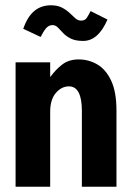

<svg xmlns="http://www.w3.org/2000/svg" viewBox="-20 -707 490 727"><path d="M39 0V-471H170V-415Q191 -444 216 -463Q241 -482 278 -482Q316 -482 348.5 -463Q381 -444 401 -401.5Q421 -359 421 -288V0H290V-287Q290 -380 241 -380Q213 -380 191.5 -355Q170 -330 170 -284V0ZM323 -665 387 -633Q352 -552 295 -552Q266 -552 248 -561Q230 -570 219 -582Q208 -594 199 -603Q190 -612 179 -612Q164 -612 153.5 -599Q143 -586 134 -567L68 -598Q84 -644 110 -665.5Q136 -687 173 -687Q198 -687 215 -678Q232 -669 243.5 -658Q255 -647 265 -638Q275 -629 287 -629Q302 -629 309 -640Q316 -651 323 -665Z"/></svg>

Font: Inconsolata SemiCondensed Black
Style: Regular
Weight: 900
Width: 4
Monospace: yes
Designer: Raph Levien, Cyreal, Brenton Simpson
Foundry: Raph Levien, Cyreal, Google
Version: Version 3.001; ttfautohint (v1.8.2.53-6de2)